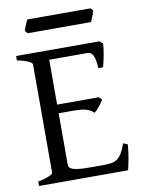

<svg xmlns="http://www.w3.org/2000/svg" viewBox="-87 -834 669 895"><g transform="rotate(-10 248.0 -387.0)"><path d="M465.8 -119.1Q461.9 -77.1 455.8 -45.7Q449.7 -14.2 445.8 0H24.4V-21Q57.6 -27.8 76.4 -35.9Q95.2 -43.9 95.2 -50.8V-564Q95.2 -569.8 77.4 -578.6Q59.6 -587.4 24.4 -594.2V-615.2H418L434.1 -603Q433.1 -590.3 431.2 -575.2Q429.2 -560.1 426.3 -544.9Q423.3 -529.8 420.2 -516.1Q417 -502.4 414.1 -493.2H392.1Q391.1 -515.6 387.9 -530.8Q384.8 -545.9 379.9 -554.9Q375 -564 367.9 -567.6Q360.8 -571.3 352.1 -571.3H173.3V-358.9H371.1L383.8 -345.2Q379.9 -338.4 374.3 -330.6Q368.7 -322.8 362.5 -315.2Q356.4 -307.6 350.3 -301.3Q344.2 -294.9 338.9 -291Q331.5 -298.3 323 -303.2Q314.5 -308.1 303.5 -311.5Q292.5 -314.9 277.6 -316.4Q262.7 -317.9 242.2 -317.9H173.3V-75.2Q173.3 -67.9 176.8 -62.3Q180.2 -56.6 190.9 -52.5Q201.7 -48.3 221.2 -46.1Q240.7 -43.9 272.9 -43.9H335.9Q358.4 -43.9 374.3 -46.4Q390.1 -48.8 402.3 -57.4Q414.6 -65.9 424.6 -82.5Q434.6 -99.1 444.8 -127.9ZM415 -762.2Q414.1 -756.8 411.6 -749.8Q409.2 -742.7 406.2 -735.6Q403.3 -728.5 400.6 -721.7Q397.9 -714.8 396 -710.4H95.7L85 -722.7Q85.9 -728 88.4 -734.9Q90.8 -741.7 93.8 -748.8Q96.7 -755.9 99.6 -762.5Q102.5 -769 105 -773.9H404.3Z"/></g></svg>

Font: Gentium Basic
Style: Regular
Weight: 400
Designer: J. Victor Gaultney and Annie Olsen
Foundry: SIL International
Version: Version 1.100